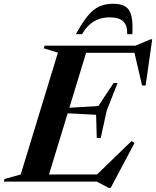

<svg xmlns="http://www.w3.org/2000/svg" viewBox="-61 -942 810 996"><path d="M239.5 -669 166 -691.5 170 -705H397L182 0H-41L-37.5 -13.5L46.5 -37ZM633.5 -681 687.5 -668H299L312.5 -705H641.5L720 -738H728.5L694.5 -498.5H676ZM503.5 33 441 0H97L110.5 -37H512.5L431 -26L621.5 -210.5L637 -200.5L513 33ZM461.5 -226H441L437.5 -346.5L229.5 -357.5L238 -379.5L449 -392L528.5 -511.5H549L492.5 -368ZM507.5 -852Q478 -852 451.8 -842.8Q425.5 -833.5 403.8 -814.2Q382 -795 364.5 -764.5H332.5Q366 -825.5 394.5 -860Q423 -894.5 454.2 -908.5Q485.5 -922.5 526.5 -922.5Q566.5 -922.5 589.2 -908.2Q612 -894 620.5 -859.8Q629 -825.5 625.5 -764.5H599Q600 -810.5 578.2 -831.2Q556.5 -852 507.5 -852Z"/></svg>

Font: Newsreader 60pt SemiBold
Style: Italic
Weight: 600
Italic angle: -17°
Designer: Hugues Gentile
Foundry: Production Type
Version: Version 1.003